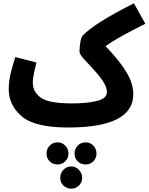

<svg xmlns="http://www.w3.org/2000/svg" viewBox="-20 -752 901 1164"><path d="M788 -181Q788 -247 745 -317Q702 -387 620 -472Q660 -501 718.5 -533.5Q777 -566 861 -608L792 -732Q554 -612 483 -538Q472 -528 467 -495Q462 -462 462 -439Q462 -422 495 -387.5Q528 -353 563 -313Q591 -282 609.5 -251Q628 -220 628 -194Q628 -154 565.5 -139.5Q503 -125 419 -125L393 21Q788 21 788 -181ZM393 21 439 -11 419 -125Q274 -125 226.5 -160.5Q179 -196 179 -250Q179 -280 186.5 -312Q194 -344 201 -373L73 -406Q60 -368 46.5 -315Q33 -262 33 -211Q33 -114 112 -46.5Q191 21 393 21ZM329 245Q356 245 375.5 226Q395 207 395 179Q395 151 375.5 131Q356 111 329 111Q300 111 281 131Q262 151 262 179Q262 207 281 226Q300 245 329 245ZM499 245Q527 245 546 226Q565 207 565 179Q565 151 546 131Q527 111 499 111Q470 111 451 131Q432 151 432 179Q432 207 451 226Q470 245 499 245ZM412 392Q439 392 458.5 373Q478 354 478 326Q478 298 458.5 277.5Q439 257 412 257Q384 257 364.5 277.5Q345 298 345 326Q345 354 364.5 373Q384 392 412 392Z"/></svg>

Font: Noto Sans Arabic Condensed Extra
Style: Regular
Weight: 800
Width: 3
Designer: Nadine Chahine - Monotype Design Team
Foundry: Monotype Imaging Inc.
Version: Version 1.902